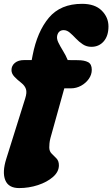

<svg xmlns="http://www.w3.org/2000/svg" viewBox="-34 -746 573 978"><path d="M24.5 -389Q24.5 -411.5 42 -425.8Q59.5 -440 88.5 -440H127.5L132 -463.5Q155.5 -585 215 -655.8Q274.5 -726.5 384 -726.5Q449.5 -726.5 484 -692.2Q518.5 -658 518.5 -611.5Q518.5 -563 494.2 -535.2Q470 -507.5 431.5 -507.5Q407 -507.5 387.8 -520.2Q368.5 -533 352.5 -550Q336.5 -567 321.5 -579.8Q306.5 -592.5 290.5 -592.5Q264.5 -592.5 257.5 -565.5Q253.5 -549.5 263.2 -529.5Q273 -509.5 287.2 -486.5Q301.5 -463.5 311 -440L361.5 -439.5Q395.5 -439.5 414.5 -429.5Q433.5 -419.5 433.5 -390.5Q433.5 -365.5 418.2 -344Q403 -322.5 378.8 -309.2Q354.5 -296 327 -296H293.5L223 -43Q219 -27.5 218 -15.5Q217 -3.5 217 5Q217 24.5 229.2 36.5Q241.5 48.5 253.8 61.2Q266 74 266 96Q266 129 236 155.2Q206 181.5 159.5 196.8Q113 212 63.5 212Q9 212 -7.2 171.5Q-23.5 131 -2 63L94.5 -245Q104 -275 98.2 -292.2Q92.5 -309.5 75.5 -323Q52.5 -341 38.5 -356.2Q24.5 -371.5 24.5 -389Z"/></svg>

Font: Fraunces 9pt SuperSoft Black
Style: Italic
Weight: 900
Italic angle: -16°
Version: Version 1.000;[0bf87f6ff]